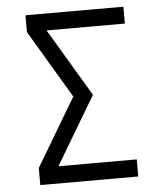

<svg xmlns="http://www.w3.org/2000/svg" viewBox="-53 -781 705 828"><g transform="rotate(-5 300.0 -367.5)"><path d="M88 0V-74L263 -368L88 -662V-735H512V-662H173L348 -368L173 -74H512V0Z"/></g></svg>

Font: Zed Mono Extended
Style: Regular
Weight: 400
Width: 7
Monospace: yes
Designer: Belleve Invis
Foundry: Belleve Invis
Version: Version 1.0.0; ttfautohint (v1.8.4)